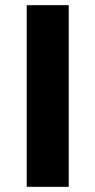

<svg xmlns="http://www.w3.org/2000/svg" viewBox="-20 -720 368 740"><path d="M83 0V-700H245V0Z"/></svg>

Font: Montserrat Thin
Style: Bold
Weight: 700
Version: Version 9.000